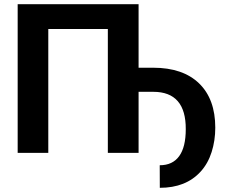

<svg xmlns="http://www.w3.org/2000/svg" viewBox="-20 -731 1085 918"><path d="M642.6 -407.2H712.4Q854.5 -407.2 931.9 -332.3Q1009.3 -257.3 1009.3 -120.6Q1009.3 -59.1 991.9 -4.2Q974.6 50.8 939 89.8Q868.7 167 744.1 167L743.7 59.1Q805.2 59.1 836.7 15.6Q868.2 -27.8 868.2 -113.3Q869.1 -292 712.9 -292H642.6V0H495.6V-592.3H210.9V0H64.5V-710.9H642.6Z"/></svg>

Font: Roboto-o
Style: o-Bold
Weight: 700
Designer: Google
Version: Version 2.134; 2016; ttfautohint (v1.6)